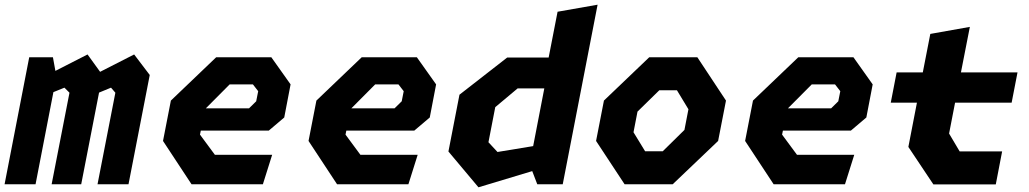

<svg xmlns="http://www.w3.org/2000/svg" viewBox="-26 -785 4386 818"><path d="M389.5 0H521.5L612 -465.5L545.5 -553L400.5 -479L347 -553L210 -483L199.5 -541H98.5L-6.5 0H125.5L201.5 -392.5L248.5 -411.5L270 -390L194 0H320L396 -390.5L447 -411.5L465.5 -390Z M790 0H1094L1133.5 -125.5H889.5L826 -211.5L829.5 -228.5H1119L1185 -284.5L1212 -425.5L1130 -541H895L702 -356.5L668.5 -184.5ZM851 -323.5 952.5 -425.5H1051.5L1074 -396.5L1065.5 -353.5L1035 -323.5Z M1410 0H1714L1753.5 -125.5H1509.5L1446 -211.5L1449.5 -228.5H1739L1805 -284.5L1832 -425.5L1750 -541H1515L1322 -356.5L1288.5 -184.5ZM1471 -323.5 1572.5 -425.5H1671.5L1694 -396.5L1685.5 -353.5L1655 -323.5Z M2263 0H2371.5L2520 -765L2349.5 -735L2311.5 -540H2135L1931.5 -381.5L1884.5 -139.5L2012.5 13L2241.5 -56ZM2055 -179 2084 -328.5 2179.5 -408.5H2293L2245.5 -162.5L2093.5 -137.5Z M2635 0H2840L3033.5 -184.5L3067 -356.5L2945 -541H2740L2547 -356.5L2513.5 -184.5ZM2673 -221.5 2690 -309.5 2783 -400.5H2858L2907 -319.5L2890 -231.5L2797.5 -140.5H2722.5Z M3270 0H3574L3613.5 -125.5H3369.5L3306 -211.5L3309.5 -228.5H3599L3665 -284.5L3692 -425.5L3610 -541H3375L3182 -356.5L3148.5 -184.5ZM3331 -323.5 3432.5 -425.5H3531.5L3554 -396.5L3545.5 -353.5L3515 -323.5Z M3950.5 0.5H4216.5L4243.5 -140H4062.5L4017.5 -216L4043 -347.5H4284L4309 -476.5H4068L4106 -670.5L3937.5 -640.5L3905.5 -476.5H3794L3769 -347.5H3880.5L3844 -159Z"/></svg>

Font: Monaspace Krypton ExtraBold
Style: Italic
Weight: 800
Italic angle: -11°
Designer: Riley Cran & the Lettermatic Team
Foundry: Lettermatic
Version: Version 1.101 (Monaspace Krypton)